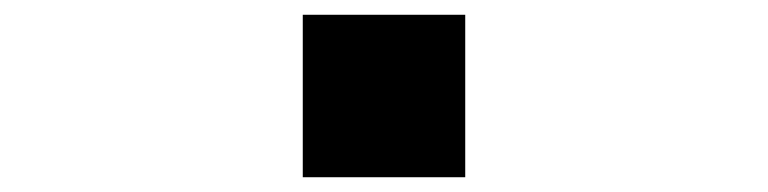

<svg xmlns="http://www.w3.org/2000/svg" viewBox="-20 -490 1040 260"><path d="M390 -250V-470H610V-250Z"/></svg>

Font: Mplus 1p Black
Style: Regular
Weight: 900
Version: Version 1.061